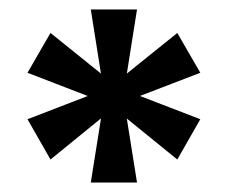

<svg xmlns="http://www.w3.org/2000/svg" viewBox="-20 -810 480 405"><path d="M269 -790 240 -607 269 -425H171.5L200.5 -607L171.5 -790ZM354 -740.5 402.5 -656.5 229.5 -590 86.5 -473.5 38 -558.5 210.5 -625ZM86.5 -740.5 230 -625 402.5 -558.5 354 -473.5 210.5 -590 38 -656.5Z"/></svg>

Font: Hepta Slab ExtraLight SemiBold
Style: Regular
Weight: 600
Version: Version 1.102